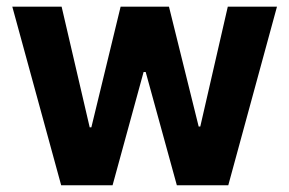

<svg xmlns="http://www.w3.org/2000/svg" viewBox="-20 -550 859 570"><path d="M16.5 -530.3H162.9L246.3 -171.9H251.2L338.1 -530.3H481.6L569.8 -174.4H574.6L656.3 -530.3H802.3L657.7 0H505L412.5 -336.3H406.3L314.2 0H161.6Z"/></svg>

Font: Pretendard Std Variable
Style: Regular
Weight: 400
Designer: Base glyphs from Inter by Rasmus Andersson; Hangeul glyphs from Noto Sans CJK(Source Han Sans) by Jang Soo-young and Kan
Foundry: Kil Hyung-jin
Version: Version 1.309;Glyphs 3.2 (3225)